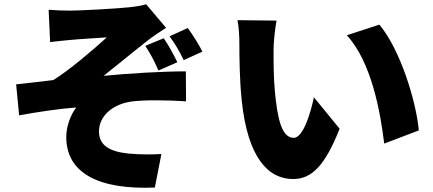

<svg xmlns="http://www.w3.org/2000/svg" viewBox="-20 -819 2040 904"><path d="M751 -639 664 -603C692 -561 706 -532 726 -487L815 -526C797 -563 776 -602 751 -639ZM864 -687 778 -648C804 -614 824 -579 845 -536L933 -576C916 -610 889 -653 864 -687ZM209 -773 216 -621C252 -625 288 -629 312 -631C351 -635 444 -640 483 -643C422 -588 309 -490 231 -442C179 -436 109 -427 56 -422L70 -276C159 -292 257 -307 339 -313C311 -277 292 -222 292 -174C292 -2 448 75 709 64L740 -94C703 -91 638 -91 585 -96C497 -105 446 -134 446 -200C446 -274 512 -329 599 -341C660 -349 762 -348 856 -342L855 -483C747 -483 591 -474 468 -462C529 -510 601 -570 670 -624C694 -644 737 -672 762 -688L668 -799C653 -794 628 -789 591 -785C528 -778 353 -769 312 -769C276 -769 244 -770 209 -773Z M1282 -722 1098 -724C1105 -689 1107 -647 1107 -617C1107 -554 1108 -441 1118 -347C1146 -76 1243 24 1360 24C1447 24 1510 -38 1579 -213L1458 -361C1444 -294 1409 -170 1363 -170C1306 -170 1286 -261 1274 -391C1268 -457 1268 -522 1268 -587C1268 -616 1274 -680 1282 -722ZM1766 -703 1613 -653C1729 -527 1771 -292 1789 -143L1952 -205C1939 -345 1863 -589 1766 -703Z"/></svg>

Font: Noto Sans CJK Black
Style: Bold
Weight: 900
Designer: Ryoko NISHIZUKA (kana & ideographs); Paul D. Hunt (Latin, Greek & Cyrillic); Wenlong ZHANG (bopomofo); Sandoll Communica
Foundry: Adobe Systems Incorporated
Version: Version 1.000;PS 1;hotconv 1.0.78;makeotf.lib2.5.61930